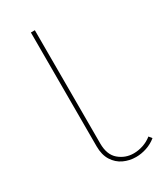

<svg xmlns="http://www.w3.org/2000/svg" viewBox="-179 -769 714 841"><g transform="rotate(-30 177.5 -348.5)"><path d="M252 3Q219 3 190 -10.5Q161 -24 143 -52.5Q125 -81 125 -124V-700H145V-127Q145 -70 177 -43Q209 -16 251 -16Q275 -16 299 -24Q323 -32 343 -48L355 -33Q333 -15 306 -6Q279 3 252 3Z"/></g></svg>

Font: Montserrat Thin Thin
Style: Regular
Weight: 250
Version: Version 9.000